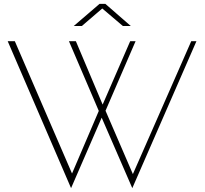

<svg xmlns="http://www.w3.org/2000/svg" viewBox="-20 -964 1063 997"><path d="M349 13 20 -750H57L354 -63L493 -388L338 -750H374L513 -421L656 -750H684L528 -389L670 -60L973 -750H1000L667 13L508 -353ZM527 -944 659 -829H618L511 -920L405 -829H363L497 -944Z"/></svg>

Font: Poiret One
Style: Regular
Weight: 400
Designer: Denis Masharov
Foundry: Denis Masharov
Version: Version 1.001